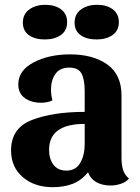

<svg xmlns="http://www.w3.org/2000/svg" viewBox="-20 -756 580 798"><path d="M199 22Q124 22 75 -19.5Q26 -61 26 -131Q26 -224 113 -257.5Q200 -291 332 -291V-378Q332 -425 319 -450Q306 -475 268 -475Q229 -475 210.5 -449Q192 -423 192 -384Q192 -360 198 -339Q190 -334 176 -331.5Q162 -329 151 -329Q110 -329 83 -348.5Q56 -368 56 -405Q56 -463 119.5 -496.5Q183 -530 271 -530Q367 -530 426 -488Q485 -446 485 -359V-100Q485 -71 491.5 -50Q498 -29 516 -14Q505 0 483.5 7.5Q462 15 440 15Q404 15 379.5 0.5Q355 -14 346 -40Q318 -6 282 8Q246 22 199 22ZM332 -157V-241Q184 -241 184 -133Q184 -95 202.5 -71Q221 -47 256 -47Q295 -47 313.5 -79Q332 -111 332 -157ZM259 -664Q259 -629 233 -610.5Q207 -592 166 -592Q125 -592 100 -610Q75 -628 75 -662Q75 -697 101.5 -716.5Q128 -736 169 -736Q209 -736 234 -717Q259 -698 259 -664ZM474 -664Q474 -629 448 -610.5Q422 -592 381 -592Q340 -592 315 -610Q290 -628 290 -662Q290 -697 316.5 -716.5Q343 -736 384 -736Q424 -736 449 -717Q474 -698 474 -664Z"/></svg>

Font: Sansita
Style: Bold
Weight: 700
Designer: Pablo Cosgaya
Foundry: Omnibus-Type
Version: Version 1.006